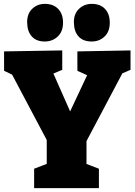

<svg xmlns="http://www.w3.org/2000/svg" viewBox="-20 -970 694 990"><path d="M156 0V-100L247 -135L221 -95V-281L238 -216L33 -603L68 -573L1 -605V-705L301 -710V-610L230 -580L245 -614L360 -354H322L440 -605L454 -571L379 -605V-705L653 -710V-610L584 -580L620 -609L412 -216L426 -281V-95L399 -135L490 -100V0ZM453 -756Q409 -756 385.5 -781.5Q362 -807 361 -853Q360 -898 387 -924Q414 -950 453 -950Q497 -950 521.5 -924Q546 -898 546 -853Q546 -807 519 -781.5Q492 -756 453 -756ZM211 -756Q168 -756 144.5 -781.5Q121 -807 120 -853Q119 -898 145.5 -924Q172 -950 211 -950Q255 -950 280 -924Q305 -898 305 -853Q305 -807 277.5 -781.5Q250 -756 211 -756Z"/></svg>

Font: Bitter Thin Black
Style: Regular
Weight: 900
Version: Version 3.020